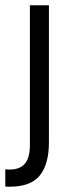

<svg xmlns="http://www.w3.org/2000/svg" viewBox="-38 -460 280 726"><path d="M-2 246Q79 246 113 203Q147 160 147 78V-440H75V88Q75 114 70 131.5Q65 149 55 160Q45 171 31 176Q17 181 0 181Q-5 181 -9 181Q-13 181 -18 180V245Q-14 246 -10 246Q-6 246 -2 246Z"/></svg>

Font: Tilda Sans VF
Style: Regular
Weight: 400
Designer: ParaType Ltd
Foundry: ParaType Ltd
Version: Version 1.010